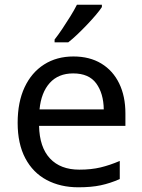

<svg xmlns="http://www.w3.org/2000/svg" viewBox="-20 -786 604 816"><path d="M292 -546Q361 -546 410.5 -516Q460 -486 486.5 -431.5Q513 -377 513 -304V-251H146Q148 -160 192.5 -112.5Q237 -65 317 -65Q368 -65 407.5 -74.5Q447 -84 489 -102V-25Q448 -7 408 1.5Q368 10 313 10Q237 10 178.5 -21Q120 -52 87.5 -113.5Q55 -175 55 -264Q55 -352 84.5 -415Q114 -478 167.5 -512Q221 -546 292 -546ZM291 -474Q228 -474 191.5 -433.5Q155 -393 148 -321H421Q420 -389 389 -431.5Q358 -474 291 -474ZM413 -766V-756Q404 -742 387 -722Q370 -702 349.5 -680.5Q329 -659 308.5 -639.5Q288 -620 270 -606H212V-618Q227 -637 244.5 -663Q262 -689 279 -716.5Q296 -744 307 -766Z"/></svg>

Font: Noto Sans Cherokee
Style: Regular
Weight: 400
Designer: Monotype Design Team
Foundry: Monotype Imaging Inc.
Version: Version 2.001